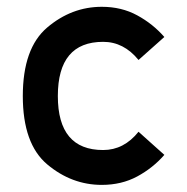

<svg xmlns="http://www.w3.org/2000/svg" viewBox="-20 -532 545 559"><path d="M383.3 -148.4 458.5 -81.1Q425.3 -43 379.6 -18.3Q334 6.3 276.4 6.3Q188.5 6.3 117.4 -53.5Q46.4 -113.3 46.4 -252.4Q46.4 -391.6 117.4 -451.9Q188.5 -512.2 276.4 -512.2Q334 -512.2 379.6 -487.3Q425.3 -462.4 458.5 -424.3L383.3 -357.4Q340.3 -410.2 280.3 -410.2Q148.4 -410.2 148.4 -252.4Q148.4 -95.2 280.3 -95.2Q340.8 -95.2 383.3 -148.4Z"/></svg>

Font: Alte DIN 1451 Mittelschrift
Style: Regular
Weight: 400
Designer: Peter Wiegel
Foundry: Peter Wiegel
Version: Version 1.002 September 20, 2019